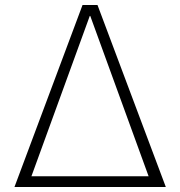

<svg xmlns="http://www.w3.org/2000/svg" viewBox="-20 -750 723 770"><path d="M342 -686H340L106 -43H576ZM591 0H90H75H38L311 -730H371L645 0H608Z"/></svg>

Font: Mplus 1p Light
Style: Regular
Weight: 300
Version: Version 1.061